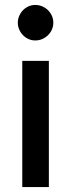

<svg xmlns="http://www.w3.org/2000/svg" viewBox="-20 -756 288 776"><path d="M177.5 -510V0H70V-510ZM195.5 -664Q195.5 -649.5 189.8 -636.5Q184 -623.5 174 -613.8Q164 -604 150.8 -598.2Q137.5 -592.5 122.5 -592.5Q108 -592.5 95.2 -598.2Q82.5 -604 73 -613.8Q63.5 -623.5 57.8 -636.5Q52 -649.5 52 -664Q52 -679 57.8 -692Q63.5 -705 73 -714.8Q82.5 -724.5 95.2 -730.2Q108 -736 122.5 -736Q137.5 -736 150.8 -730.2Q164 -724.5 174 -714.8Q184 -705 189.8 -692Q195.5 -679 195.5 -664Z"/></svg>

Font: Lato 2
Style: Regular
Weight: 600
Designer: Lukasz Dziedzic with Adam Twardoch and Botio Nikoltchev
Foundry: tyPoland Lukasz Dziedzic
Version: Version 2.015; 2015-08-06; http://www.latofonts.com/